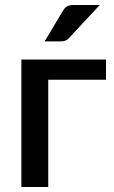

<svg xmlns="http://www.w3.org/2000/svg" viewBox="-20 -748 457 768"><path d="M404 -510H65.5V0H173V-429H404ZM379 -728H274.5C262.5 -728 253.4 -726 247.2 -722C241.1 -718 235.7 -711.8 231 -703.5L158.5 -582.5H222.5C230.8 -582.5 237.6 -583.7 242.8 -586C247.9 -588.3 253.2 -592.5 258.5 -598.5Z"/></svg>

Font: Lato Semibold
Style: Regular
Weight: 600
Designer: Lukasz Dziedzic
Foundry: tyPoland Lukasz Dziedzic
Version: Version 2.006; 2014-01-15